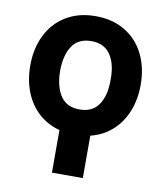

<svg xmlns="http://www.w3.org/2000/svg" viewBox="-82 -606 756 873"><g transform="rotate(10 295.5 -169.5)"><path d="M406.2 -264.6Q407.2 -336.9 378.4 -379.4Q349.6 -421.9 290 -421.9Q230.5 -421.9 202.1 -379.6Q173.8 -337.4 172.9 -264.6Q173.8 -191.4 202.1 -148.9Q230.5 -106.4 290 -106.4Q349.6 -106.4 378.4 -149.2Q407.2 -191.9 406.2 -264.6ZM290 -537.1Q367.7 -537.1 425.3 -502.7Q482.9 -468.3 513.9 -406.5Q544.9 -344.7 544.9 -264.6Q544.9 -197.3 522.7 -141.8Q500.5 -86.4 458.7 -49.1Q417 -11.7 359.4 2.4V198.2H216.8V1.5Q160.6 -13.2 119.6 -50.5Q78.6 -87.9 56.9 -142.8Q35.2 -197.8 35.2 -264.6Q35.2 -344.7 66.2 -406.5Q97.2 -468.3 154.8 -502.7Q212.4 -537.1 290 -537.1Z"/></g></svg>

Font: Pretendard Std
Style: Bold
Weight: 700
Designer: Base glyphs from Inter by Rasmus Andersson; Hangeul glyphs from Noto Sans CJK(Source Han Sans) by Jang Soo-young and Kan
Foundry: Kil Hyung-jin
Version: Version 1.309